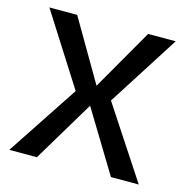

<svg xmlns="http://www.w3.org/2000/svg" viewBox="-91 -681 757 769"><g transform="rotate(15 287.0 -296.0)"><path d="M13.6 0H127.9L280.4 -254.5L435 0H550.3L355.8 -296.2L544.8 -592.4H430.5L284.6 -338.4L136.3 -592.4H21L209.4 -296.2Z"/></g></svg>

Font: Anybody Thin
Style: Regular
Weight: 100
Designer: Tyler Finck
Foundry: Etcetera Type Company
Version: Version 1.114;gftools[0.9.25]